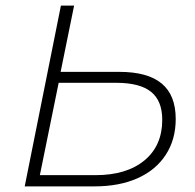

<svg xmlns="http://www.w3.org/2000/svg" viewBox="-20 -664 693 684"><path d="M606 -240Q606 -167 570.5 -112.5Q535 -58 470 -29Q405 0 316 0H68L197 -644H244L196 -408H405Q506 -408 556 -366.5Q606 -325 606 -240ZM558 -237Q558 -305 518 -337Q478 -369 394 -369H189L122 -40H320Q431 -40 494.5 -92.5Q558 -145 558 -237Z"/></svg>

Font: Montserrat Ace
Style: Light Italic
Weight: 300
Italic angle: -11.3°
Designer: Julieta Ulanovsky
Foundry: Julieta Ulanovsky
Version: Version 1